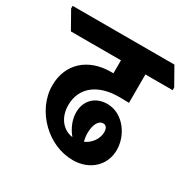

<svg xmlns="http://www.w3.org/2000/svg" viewBox="-205 -760 876 884"><g transform="rotate(30 232.5 -318.5)"><path d="M291 -11C382 -11 444 -72 444 -152C444 -194 429 -232 405 -262C380 -293 344 -315 301 -315C237 -315 195 -272 195 -210C195 -173 210 -135 237 -102C184 -109 147 -156 147 -220C147 -314 218 -370 332 -370C352 -370 370 -369 384 -369V-520H529V-534L477 -626H-64V-612L-12 -520H254V-451C250 -451 245 -451 241 -451C119 -451 38 -377 38 -262C38 -195 69 -132 117 -85C163 -40 225 -11 291 -11ZM288 -153C288 -197 304 -228 329 -228C345 -228 353 -215 353 -195C353 -159 328 -125 294 -110C290 -124 288 -139 288 -153Z"/></g></svg>

Font: Noto Serif Devanagari Condensed ExtraBold
Style: Regular
Weight: 800
Width: 3
Designer: Universal Thirst, Indian Type Foundry and the Monotype Design Team
Foundry: Monotype Imaging Inc.
Version: Version 2.004